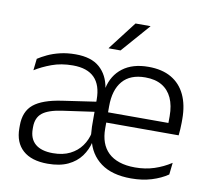

<svg xmlns="http://www.w3.org/2000/svg" viewBox="-77 -770 958 867"><g transform="rotate(10 402.0 -336.0)"><path d="M577 10.5Q489.5 10.5 438 -27.5Q386.5 -65.5 372 -132L366 -145Q364 -167 363.2 -188.8Q362.5 -210.5 363 -233V-313Q363 -379.5 330 -413Q297 -446.5 231 -446.5Q177.5 -446.5 134.2 -430.5Q91 -414.5 58.5 -394L64.5 -447.5Q82 -459 106.8 -470.8Q131.5 -482.5 163.5 -490.2Q195.5 -498 234.5 -498Q306.5 -498 345 -464Q383.5 -430 393 -371H392.5Q405.5 -431 450.5 -465.2Q495.5 -499.5 568.5 -499.5Q631 -499.5 673.2 -475Q715.5 -450.5 737.2 -404.5Q759 -358.5 759 -294V-276.5Q759 -262 758 -247.5Q757 -233 755.5 -218.5H699.5Q700 -240.5 700.2 -260Q700.5 -279.5 700.5 -296.5Q700.5 -345.5 684.8 -379.8Q669 -414 638.5 -432Q608 -450 562.5 -450Q493.5 -450 458.5 -409.2Q423.5 -368.5 423.5 -293.5V-244V-236.5V-190.5Q423.5 -156 433.2 -128.5Q443 -101 463.2 -81.5Q483.5 -62 514.2 -51.8Q545 -41.5 586 -41.5Q633.5 -41.5 674 -54.8Q714.5 -68 750.5 -91.5L744.5 -37Q713 -15.5 670.8 -2.5Q628.5 10.5 577 10.5ZM194.5 10.5Q120 10.5 80.8 -24.8Q41.5 -60 41.5 -125V-138Q41.5 -202.5 81.5 -235.2Q121.5 -268 210 -281L373 -305L376 -259L217.5 -236.5Q155.5 -227.5 128.5 -205.8Q101.5 -184 101.5 -141.5V-132.5Q101.5 -87.5 129 -64Q156.5 -40.5 210 -40.5Q255.5 -40.5 288 -56.8Q320.5 -73 340.5 -100.8Q360.5 -128.5 367.5 -163L389 -121.5H377.5Q369 -85 347 -55Q325 -25 287.5 -7.2Q250 10.5 194.5 10.5ZM394.5 -218.5V-265.5H741.5V-218.5ZM476 -682H544.5V-681L430.5 -550.5H376V-552Z"/></g></svg>

Font: Anek Latin Medium Light
Style: Regular
Weight: 300
Version: Version 1.003